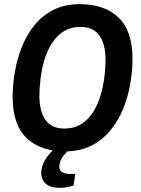

<svg xmlns="http://www.w3.org/2000/svg" viewBox="-20 -718 678 926"><path d="M295 12Q175 12 108 -52.5Q41 -117 41 -250Q41 -310 52 -373Q63 -436 86.5 -494Q110 -552 147.5 -598Q185 -644 239 -671Q293 -698 364 -698Q484 -698 551.5 -633.5Q619 -569 619 -435Q619 -375 608 -312Q597 -249 573 -191Q549 -133 511 -87.5Q473 -42 419.5 -15Q366 12 295 12ZM290 -98Q338 -98 372.5 -120Q407 -142 429.5 -178Q452 -214 465 -258Q478 -302 483.5 -347Q489 -392 489 -430Q489 -505 459.5 -546.5Q430 -588 369 -588Q320 -588 286 -566Q252 -544 229 -507.5Q206 -471 193.5 -427Q181 -383 175.5 -338Q170 -293 170 -255Q170 -181 199.5 -139.5Q229 -98 290 -98ZM268 188Q225 188 202 169Q179 150 179 116Q179 55 247 -4H318L320 0Q266 42 266 86Q266 121 321 121H343L335 177Q317 182 301 185Q285 188 268 188Z"/></svg>

Font: Archivo Narrow
Style: Bold Italic
Weight: 700
Italic angle: -8°
Designer: Hector Gatti
Foundry: Omnibus-Type
Version: Version 3.002